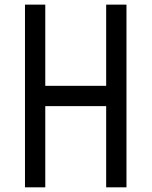

<svg xmlns="http://www.w3.org/2000/svg" viewBox="-20 -801 648 821"><path d="M173.6 -347.2V0H86.8V-781.2H173.6V-434H434V-781.2H520.8V0H434V-347.2Z"/></svg>

Font: 8-bit Operator+
Style: Regular
Weight: 400
Designer: GrandChaos9000
Foundry: Grand Chaos Productions
Version: Version 1.2.0 - April 24, 2014